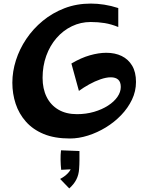

<svg xmlns="http://www.w3.org/2000/svg" viewBox="-20 -774 828 1073"><path d="M371 0Q285 0 224.5 -25Q164 -50 125 -94Q86 -138 67.5 -194Q49 -250 49 -312Q49 -374 69 -437Q89 -500 127 -556.5Q165 -613 219 -657.5Q273 -702 340.5 -728Q408 -754 488 -754Q524 -754 562.5 -748Q601 -742 641 -729V-623Q602 -639 565 -645Q528 -651 487 -651Q431 -651 382 -627.5Q333 -604 296 -561.5Q259 -519 238.5 -462Q218 -405 218 -339Q218 -278 240.5 -232.5Q263 -187 306 -161.5Q349 -136 410 -136Q461 -136 505.5 -149Q550 -162 584 -184Q618 -206 636.5 -233Q655 -260 655 -288Q655 -316 640.5 -329Q626 -342 599 -342Q574 -342 542 -331Q510 -320 478.5 -302.5Q447 -285 421 -266L379 -419Q433 -451 482.5 -465Q532 -479 574 -479Q623 -479 660 -461Q697 -443 718.5 -407Q740 -371 740 -316Q740 -264 717.5 -217Q695 -170 657 -130.5Q619 -91 571.5 -62Q524 -33 472 -16.5Q420 0 371 0ZM367 279 316 226Q341 213 358 195.5Q375 178 378 163L399 171L322 175Q319 149 318.5 119.5Q318 90 321 66L424 70Q424 97 424 121Q424 145 422 171Q420 203 406.5 229.5Q393 256 367 279Z"/></svg>

Font: Marhey Medium
Style: Regular
Weight: 500
Designer: Nur Syamsi & Bustanul Arifin
Foundry: Namelatype
Version: Version 1.000